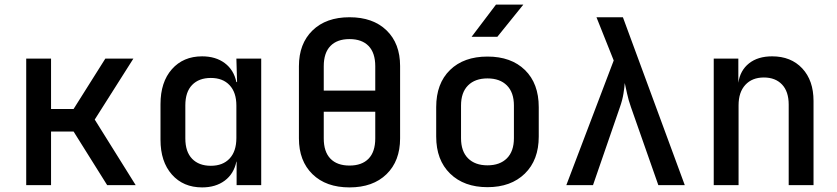

<svg xmlns="http://www.w3.org/2000/svg" viewBox="-20 -805 3640 835"><path d="M94 0V-550H202V-331H300L438 -550H560L392 -285L570 0H446L300 -233H202V0Z M859 10Q777 10 727.5 -46Q678 -102 678 -197V-352Q678 -448 727.5 -504Q777 -560 859 -560Q918 -560 957.5 -530.5Q997 -501 1008 -448H1011L1008 -550H1116V0H1009V-102H1008Q997 -49 957.5 -19.5Q918 10 859 10ZM897 -84Q949 -84 978.5 -115.5Q1008 -147 1008 -205V-346Q1008 -403 978.5 -434.5Q949 -466 897 -466Q845 -466 815.5 -435.5Q786 -405 786 -347V-203Q786 -145 815.5 -114.5Q845 -84 897 -84Z M1500 10Q1398 10 1339 -47.5Q1280 -105 1280 -203V-517Q1280 -615 1339 -672.5Q1398 -730 1500 -730Q1602 -730 1661 -673Q1720 -616 1720 -518V-203Q1720 -105 1661 -47.5Q1602 10 1500 10ZM1388 -411H1612V-517Q1612 -575 1583 -605Q1554 -635 1500 -635Q1446 -635 1417 -605Q1388 -575 1388 -517ZM1500 -85Q1554 -85 1583 -115Q1612 -145 1612 -203V-319H1388V-203Q1388 -145 1417 -115Q1446 -85 1500 -85Z M2100 9Q1998 9 1937.5 -50Q1877 -109 1877 -211V-339Q1877 -442 1937 -500.5Q1997 -559 2100 -559Q2203 -559 2263 -500.5Q2323 -442 2323 -339V-211Q2323 -109 2262.5 -50Q2202 9 2100 9ZM2100 -86Q2154 -86 2184.5 -116.5Q2215 -147 2215 -204V-346Q2215 -403 2184.5 -433.5Q2154 -464 2100 -464Q2046 -464 2015.5 -433.5Q1985 -403 1985 -346V-204Q1985 -147 2015.5 -116.5Q2046 -86 2100 -86ZM2031 -645 2137 -785H2256L2143 -645Z M2443 0 2649 -542 2574 -730H2689L2958 0H2843L2724 -339Q2713 -370 2707 -398.5Q2701 -427 2697 -444Q2696 -427 2691.5 -398.5Q2687 -370 2676 -339L2559 0Z M3084 0V-550H3191V-445Q3199 -499 3237.5 -529.5Q3276 -560 3338 -560Q3420 -560 3469 -507.5Q3518 -455 3518 -366V0H3410V-350Q3410 -407 3381 -437.5Q3352 -468 3302 -468Q3251 -468 3221.5 -436Q3192 -404 3192 -347V0Z"/></svg>

Font: JetBrains Mono SemiBold
Style: Regular
Weight: 472
Monospace: yes
Designer: Philipp Nurullin, Konstantin Bulenkov
Foundry: JetBrains
Version: Version 2.305; ttfautohint (v1.8.4.7-5d5b)